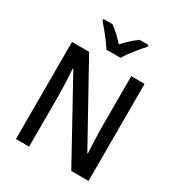

<svg xmlns="http://www.w3.org/2000/svg" viewBox="-215 -1082 1137 1223"><g transform="rotate(30 353.0 -470.5)"><path d="M300 -781H405C429 -826 484 -890 518 -928V-941H452C418 -915 386 -888 352 -850C320 -886 284 -918 253 -941H187V-928C222 -888 275 -825 300 -781ZM620 0V-714H522V-325C523 -270 526 -198 529 -149H525L212 -714H86V0H183V-390C182 -450 179 -514 175 -570H179L493 0Z"/></g></svg>

Font: Noto Sans Arabic UI SmCn Md
Style: Regular
Weight: 500
Width: 4
Designer: Monotype Design Team, Nadine Chahine and Nizar Qandah
Foundry: Monotype Imaging Inc.
Version: Version 2.010